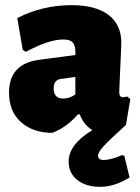

<svg xmlns="http://www.w3.org/2000/svg" viewBox="-20 -504 543 744"><path d="M246 122Q246 56 338 0Q305 -19 289 -61H282Q238 -10 182 11Q106 10 60.5 -31.5Q15 -73 15 -145Q15 -256 130 -272L272 -291V-303Q272 -329 261.5 -340Q251 -351 225 -351Q169 -351 80 -303L68 -311L47 -434Q144 -484 258 -484Q350 -484 400 -446.5Q450 -409 450 -339Q450 -322 446 -241Q442 -160 442 -148Q442 -127 456 -127Q462 -127 473 -130L485 -120L468 -20Q403 39 381.5 62.5Q360 86 360 99Q360 116 382 116Q409 116 453 97L462 100L482 184Q423 220 368 220Q313 220 279.5 193.5Q246 167 246 122ZM272 -206 215 -198Q188 -194 188 -162Q188 -122 225 -122Q249 -122 272 -138Z"/></svg>

Font: Alegreya Sans Black
Style: Regular
Weight: 900
Designer: Juan Pablo del Peral
Foundry: Huerta Tipografica
Version: Version 2.007